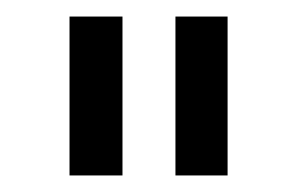

<svg xmlns="http://www.w3.org/2000/svg" viewBox="-20 -701 358 232"><path d="M64 -681H128V-489H64ZM192 -681H255V-489H192Z"/></svg>

Font: Timtura
Style: Regular
Weight: 400
Version: Version 1.0